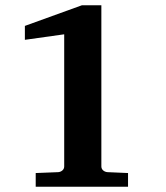

<svg xmlns="http://www.w3.org/2000/svg" viewBox="-20 -707 627 727"><path d="M115.2 0V-51.8L201.2 -55.2Q210 -56.2 216.6 -62Q223.1 -67.9 223.1 -77.1V-577.1L74.2 -556.2V-608.9L290 -687H363.8V-77.1Q363.8 -67.9 370.4 -62Q377 -56.2 386.2 -55.2L464.8 -51.8V0Z"/></svg>

Font: Charis SIL Cyr
Style: Bold
Weight: 700
Foundry: SIL International
Version: Version 5.000